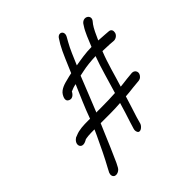

<svg xmlns="http://www.w3.org/2000/svg" viewBox="-198 -800 1008 1008"><g transform="rotate(-45 306.5 -295.5)"><path d="M349 -481C366 -521 386 -570 403 -599L417 -624C436 -657 399 -678 381 -645L366 -621C343 -581 321 -523 299 -473C284 -470 272 -467 261 -464C240 -459 203 -450 188 -424C180 -411 172 -389 191 -381C218 -368 234 -403 234 -403H235C246 -408 259 -413 275 -416C250 -357 222 -296 200 -234H184C152 -234 118 -233 91 -221L78 -216L77 -215C44 -193 56 -153 91 -165L103 -170V-171C114 -177 145 -178 171 -178H177L163 -147C139 -95 107 -29 83 14L71 37C69 43 67 50 69 57C76 82 111 72 122 51L134 28C154 -15 183 -84 205 -136L223 -178H275C295 -178 314 -178 336 -179L370 -181C360 -145 347 -106 336 -72L325 -36C322 -27 323 -19 325 -14C333 10 361 -10 368 -28L379 -67C392 -105 403 -144 416 -184C432 -185 454 -187 476 -190L519 -194H520C525 -195 533 -196 540 -203C561 -223 549 -249 526 -249L484 -245C466 -243 448 -240 433 -239C454 -305 471 -375 497 -439C517 -438 536 -438 550 -437L575 -435C590 -433 608 -444 612 -460C615 -473 612 -488 593 -489L567 -491C554 -492 541 -493 521 -494C533 -522 550 -558 562 -574L570 -584C597 -614 553 -644 528 -612L521 -601C504 -576 487 -532 472 -495C429 -495 385 -487 349 -481ZM250 -241V-242C274 -303 301 -367 325 -429C332 -430 345 -433 354 -435C381 -441 419 -445 453 -446C429 -382 410 -308 388 -237C357 -235 321 -234 288 -234H246C246 -235 249 -239 250 -241Z"/></g></svg>

Font: Stray Cat
Style: BdCnObl
Weight: 700
Version: Version 1.0